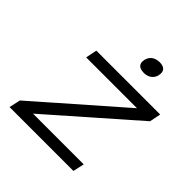

<svg xmlns="http://www.w3.org/2000/svg" viewBox="-184 -814 948 948"><g transform="rotate(45 289.5 -340.5)"><path d="M133 -500 121 -441H476L40 -59L27 0H473L486 -59H132L567 -441L579 -500ZM333 -633C327 -606 341 -588 376 -588C409 -588 431 -606 437 -633V-635C443 -663 429 -681 396 -681C361 -681 339 -663 333 -635Z"/></g></svg>

Font: LT Wave Light
Style: Italic
Weight: 300
Designer: Daniel Lyons
Version: Version 2.5 (Glyphs App)